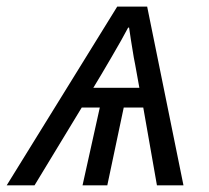

<svg xmlns="http://www.w3.org/2000/svg" viewBox="-66 -556 626 576"><path d="M285.6 -536.1H375.5L484.4 0H404.8L363.8 -233.4H305.2L255.9 0H181.6L233.4 -233.4H179.2L37.6 0H-45.9ZM339.4 -362.8 335.4 -383.3Q324.7 -447.3 321.3 -473.1H318.4Q301.3 -440.4 269 -385.3Q235.4 -327.6 213.9 -292.5H352.1Z"/></svg>

Font: Viking Open Sans
Style: Italic
Weight: 400
Italic angle: -12°
Foundry: Ascender Corporation
Version: Version 2.000